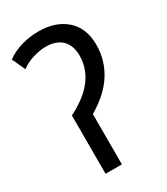

<svg xmlns="http://www.w3.org/2000/svg" viewBox="-181 -805 770 886"><g transform="rotate(-30 204.0 -362.0)"><path d="M172 -724Q264 -724 319 -675Q374 -626 374 -537Q374 -457 332 -389Q290 -321 200 -268V0H113V-311Q282 -395 282 -533Q282 -586 252.5 -616Q223 -646 166 -646Q135 -646 98.5 -635Q62 -624 34 -603L2 -673Q36 -698 80.5 -711Q125 -724 172 -724Z"/></g></svg>

Font: Noto Sans SemiCondensed
Style: Regular
Weight: 400
Width: 4
Designer: Monotype Design Team
Foundry: Monotype Imaging Inc.
Version: Version 2.013; ttfautohint (v1.8.4.7-5d5b)